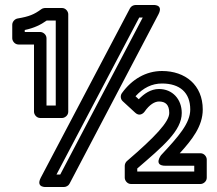

<svg xmlns="http://www.w3.org/2000/svg" viewBox="-20 -711 867 768"><path d="M166 -289V-558C166 -573 152 -583 141 -583H79V-591C117 -599 143 -612 167 -629H203V-289ZM116 -264C116 -253 126 -239 141 -239H228C239 -239 253 -249 253 -264V-654C253 -665 243 -679 228 -679H159C155 -679 149 -677 145 -674C116 -653 97 -645 50 -637C39 -635 29 -624 29 -612V-558C29 -547 39 -533 54 -533H116ZM221 -13H206L537 -641H551ZM236 37C244 37 254 32 258 24L614 -654C635 -695 592 -691 592 -691H522C514 -691 504 -686 500 -678L143 0C122 41 165 37 165 37ZM529 -25V-37C632 -126 707 -188 707 -259C707 -314 670 -355 616 -355C583 -355 556 -336 535 -314L522 -326C553 -360 588 -377 628 -377C699 -377 741 -341 741 -273C741 -218 694 -165 624 -90C624 -90 592 -48 642 -48H757V-25ZM479 0C479 11 489 25 504 25H782C793 25 807 15 807 0V-73C807 -84 797 -98 782 -98H699C748 -152 791 -206 791 -273C791 -371 721 -427 628 -427C563 -427 507 -393 468 -339C461 -330 461 -315 471 -306L521 -260C537 -245 552 -256 558 -264C578 -293 599 -305 616 -305C642 -305 657 -292 657 -259C657 -224 601 -164 488 -67C483 -63 479 -55 479 -48Z"/></svg>

Font: Falling Sky
Style: Ou
Weight: 400
Designer: Paul D. Hunt
Foundry: Adobe Systems Incorporated
Version: Version 1.02